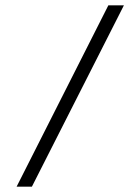

<svg xmlns="http://www.w3.org/2000/svg" viewBox="-20 -651 520 716"><path d="M42 45 384 -631H442L99 45Z"/></svg>

Font: Alumni Sans Medium
Style: Regular
Weight: 500
Designer: Robert E. Leuschke
Foundry: Robert E. Leuschke
Version: Version 1.018